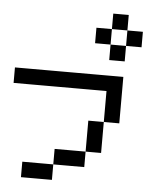

<svg xmlns="http://www.w3.org/2000/svg" viewBox="-51 -730 601 772"><g transform="rotate(5 250.0 -344.0)"><path d="M375 -375V-437.5H437.5V-375ZM375 -312.5V-375H437.5V-312.5ZM312.5 -187.5V-250H375V-187.5ZM125 0V-62.5H187.5V0ZM0 -375V-437.5H62.5V-375ZM62.5 -375V-437.5H125V-375ZM125 -375V-437.5H187.5V-375ZM187.5 -375V-437.5H250V-375ZM250 -375V-437.5H312.5V-375ZM312.5 -375V-437.5H375V-375ZM375 -250V-312.5H437.5V-250ZM312.5 -125V-187.5H375V-125ZM250 -62.5V-125H312.5V-62.5ZM62.5 0V-62.5H125V0ZM187.5 -62.5V-125H250V-62.5ZM375 -625V-687.5H437.5V-625ZM437.5 -562.5V-625H500V-562.5ZM312.5 -562.5V-625H375V-562.5ZM375 -500V-562.5H437.5V-500Z"/></g></svg>

Font: AprilSans
Style: Regular
Weight: 400
Designer: typesprite
Version: Version 1.001;PS 001.001;hotconv 1.0.88;makeotf.lib2.5.64775